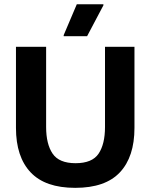

<svg xmlns="http://www.w3.org/2000/svg" viewBox="-20 -870 707 902"><path d="M333.3 12.5Q192.5 12.5 123.8 -60.4Q55 -133.3 55 -269.2V-650H196.7V-273.3Q196.7 -193.3 227.1 -148.3Q257.5 -103.3 335 -103.3Q413.3 -103.3 443.3 -148.3Q473.3 -193.3 473.3 -273.3V-650H611.7V-269.2Q611.7 -133.3 543.3 -60.4Q475 12.5 333.3 12.5ZM389.2 -700H279.2V-705L340.8 -850H465.8V-845Z"/></svg>

Font: Familjen Grotesk Variable
Style: Regular
Weight: 400
Designer: Anders Wikstroem, Jonas Baeckman, Matilda Gysing, Kristian Moeller
Foundry: Familjen STHLM AB
Version: Version 2.000